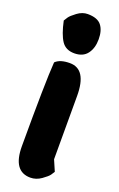

<svg xmlns="http://www.w3.org/2000/svg" viewBox="-150 -805 523 846"><g transform="rotate(20 112.0 -382.0)"><path d="M106 -764Q152 -764 170.5 -740.5Q189 -717 189 -675.5Q189 -634 169 -607.5Q149 -581 108.5 -581Q68 -581 48.5 -610.5Q29 -640 16 -701Q20 -708 27 -718.5Q34 -729 57.5 -746.5Q81 -764 106 -764ZM32 -118Q32 -418 39 -513Q60 -534 106 -534Q185 -534 185 -409V-112L207 -61Q203 -54 196 -44Q189 -34 165 -17Q141 0 114 0Q32 0 32 -118Z"/></g></svg>

Font: Chela One Cyrilic
Style: Regular
Weight: 400
Designer: Miguel Hernandez
Foundry: LatinoType
Version: Version 1.001